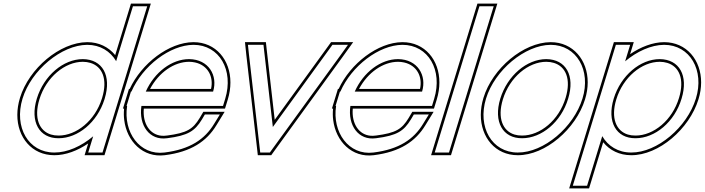

<svg xmlns="http://www.w3.org/2000/svg" viewBox="-20 -834 3946 1075"><path d="M106.2 -282C154.8 -441 323.9 -582 468.2 -583C540.9 -583 597.8 -547.1 630.3 -491.5L712 -759L724.3 -799H804.3L792 -759L647.4 -285.7L646.2 -282L566.1 -20L553.9 20H473.9L486.1 -20L501.7 -70.9C435.4 -15.1 356.9 20.5 283.9 20C138.9 20 57.3 -122 106.2 -282ZM186.2 -282C146.5 -152 200 -59 308.3 -60C416 -60 524.5 -148.8 564.8 -277.3L566.2 -282C605.7 -411 553.5 -502 443.8 -503C334.8 -503 225.7 -411 186.2 -282ZM91.9 -286.4C81.9 -253.6 77 -221.4 77 -190.8C76.8 -65.3 158 35 283.8 35C347.8 35.4 415.6 9.1 473.7 -30.8L453.6 35H565L824.6 -814H713.2L625 -525.4C587.8 -570.9 533.8 -598 468.2 -598C315.3 -596.9 142.2 -451 91.9 -286.4ZM200.6 -277.6C238.5 -401.7 343.3 -488 443.7 -488C459.2 -487.9 473.5 -485.7 486 -481.9C552.4 -461.9 584 -391.5 551.9 -286.4L550.4 -281.7C511.8 -158.3 407.8 -75 308.3 -75C292.3 -74.9 278.1 -76.9 265.4 -80.8C200.6 -100.5 168.3 -172.2 200.6 -277.6Z M796.1 -321H1173.1C1200.7 -411 1148.5 -502 1038.8 -503C941.3 -503 844.6 -429.5 796.1 -321ZM691.8 -241H688.7L700.9 -281L713.1 -321H715.7C778.3 -464.5 931 -582.1 1063.2 -583C1208.2 -583 1289.8 -441 1240.9 -281L1228.7 -241H1188.7H771.8C755.7 -130.8 818.1 -46.6 914.3 -60H915.3C1032.9 -75 1070.6 -100 1110.4 -165L1127 -193H1211L1179.1 -141C1126.5 -54 1044.4 2 900.9 20C762.5 37.4 668.9 -94.1 691.8 -241ZM820.1 -336C869.4 -428.7 955.3 -488 1038.7 -488C1050.6 -487.9 1061.9 -486.6 1072.2 -484.3C1143.9 -468.5 1177.1 -404.4 1161.6 -336ZM674.8 -226C672.6 -203.4 672.9 -182.3 675.6 -161.3C690.3 -43.3 779.7 50.4 902.8 34.9C1049.5 16.5 1136.9 -42.3 1191.9 -133.2L1237.8 -208H1118.5L1097.6 -172.7C1060.1 -111.6 1028.4 -89.7 914.4 -75H913.3L912.3 -74.9C902.6 -73.5 893.5 -73.3 884.8 -74C820.3 -79.4 777.6 -140.8 785.2 -226H1239.8L1255.3 -276.6C1265.3 -309.4 1270.1 -341.6 1270.1 -372.2C1270.3 -497.7 1189.2 -598 1063.2 -598C925.3 -597 772.3 -478.6 706 -336H702L668.4 -226Z M1374.1 -527 1368.2 -583H1455.2L1457.9 -559L1507.6 -123L1823.9 -559L1841.2 -583H1928.2L1888.1 -527L1508.2 -4L1490.9 20H1436.9L1434.2 -4ZM1359.2 -525.4 1419.3 -2.3 1423.5 35H1498.6L1520.4 4.8L1900.3 -518.3L1957.4 -598H1833.6L1811.8 -567.8L1518.1 -163.1L1472.8 -560.7L1468.7 -598H1351.6Z M1966.1 -321H2343.1C2370.7 -411 2318.5 -502 2208.8 -503C2111.3 -503 2014.6 -429.5 1966.1 -321ZM1861.8 -241H1858.7L1870.9 -281L1883.1 -321H1885.7C1948.3 -464.5 2101 -582.1 2233.2 -583C2378.2 -583 2459.8 -441 2410.9 -281L2398.7 -241H2358.7H1941.8C1925.7 -130.8 1988.1 -46.6 2084.3 -60H2085.3C2202.9 -75 2240.6 -100 2280.4 -165L2297 -193H2381L2349.1 -141C2296.5 -54 2214.4 2 2070.9 20C1932.5 37.4 1838.9 -94.1 1861.8 -241ZM1990.1 -336C2039.4 -428.7 2125.3 -488 2208.7 -488C2220.6 -487.9 2231.9 -486.6 2242.2 -484.3C2313.9 -468.5 2347.1 -404.4 2331.6 -336ZM1844.8 -226C1842.6 -203.4 1842.9 -182.3 1845.6 -161.3C1860.3 -43.3 1949.7 50.4 2072.8 34.9C2219.5 16.5 2306.9 -42.3 2361.9 -133.2L2407.8 -208H2288.5L2267.6 -172.7C2230.1 -111.6 2198.4 -89.7 2084.4 -75H2083.3L2082.3 -74.9C2072.6 -73.5 2063.5 -73.3 2054.8 -74C1990.3 -79.4 1947.6 -140.8 1955.2 -226H2409.8L2425.3 -276.6C2435.3 -309.4 2440.1 -341.6 2440.1 -372.2C2440.3 -497.7 2359.2 -598 2233.2 -598C2095.3 -597 1942.3 -478.6 1876 -336H1872L1838.4 -226Z M2652 -759 2664.3 -799H2744.3L2732 -759L2506.1 -20L2493.9 20H2413.9L2426.1 -20ZM2653.2 -814 2393.6 35H2505L2764.6 -814Z M2701.2 -282C2749.8 -441 2918.9 -582 3063.2 -583C3208.2 -583 3290.5 -440 3241.2 -282C3192.3 -122 3024.6 21 2878.9 20C2733.9 20 2652.3 -122 2701.2 -282ZM2781.2 -282C2741.5 -152 2795 -59 2903.3 -60C3012.3 -60 3122.2 -151 3161.2 -282C3200.7 -411 3148.5 -502 3038.8 -503C2929.8 -503 2820.7 -411 2781.2 -282ZM2686.9 -286.4C2676.9 -253.6 2672 -221.4 2672 -190.8C2671.8 -65.3 2753 35 2878.8 35C3033.3 36.1 3205 -112.3 3255.5 -277.5C3265.7 -310 3270.5 -342 3270.6 -372.6C3270.7 -497.2 3189.2 -598 3063.2 -598C2910.3 -596.9 2737.2 -451 2686.9 -286.4ZM2795.6 -277.6C2833.5 -401.7 2938.3 -488 3038.7 -488C3054.2 -487.9 3068.5 -485.7 3081 -481.9C3147.4 -461.9 3179 -391.5 3146.9 -286.3C3109.3 -160.2 3004.1 -75 2903.3 -75C2887.3 -74.9 2873.1 -76.9 2860.4 -80.7C2795.6 -100.5 2763.3 -172.2 2795.6 -277.6Z M3480 -490.6C3546.7 -546.5 3625.6 -582.5 3698.2 -583C3843.2 -583 3925.5 -440 3876.2 -282C3827.3 -122 3659.6 21 3513.9 20C3441.1 20 3384.3 -15.8 3351.9 -71.7L3279.2 166L3267 206H3187L3199.2 166L3336.2 -282L3416 -543L3428.2 -583H3508.2L3496 -543ZM3416.2 -282C3376.5 -152 3430 -59 3538.3 -60C3647.3 -60 3757.2 -151 3796.2 -282C3835.7 -411 3783.5 -502 3673.8 -503C3564.8 -503 3455.7 -411 3416.2 -282ZM3507.9 -530.7 3528.5 -598H3417.1L3166.7 221H3278.1L3357.2 -37.6C3393.9 7.7 3448.2 35 3513.8 35C3668.3 36.1 3840 -112.3 3890.5 -277.5C3900.7 -310 3905.5 -342 3905.6 -372.6C3905.7 -497.2 3824.2 -598 3698.2 -598C3634.3 -597.6 3566.5 -570.9 3507.9 -530.7ZM3430.6 -277.6C3468.5 -401.7 3573.3 -488 3673.7 -488C3689.2 -487.9 3703.5 -485.7 3716 -481.9C3782.4 -461.9 3814 -391.5 3781.9 -286.3C3744.3 -160.2 3639.1 -75 3538.3 -75C3522.3 -74.9 3508.1 -76.9 3495.4 -80.7C3430.6 -100.5 3398.3 -172.2 3430.6 -277.6Z"/></svg>

Font: Nordica Plus
Style: NordicaClassicLightOblOl
Weight: 300
Version: Version 1.01